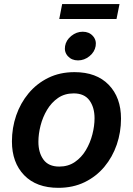

<svg xmlns="http://www.w3.org/2000/svg" viewBox="-20 -904 648 935"><path d="M264.2 10.7Q157.2 10.7 97.7 -50.8Q38.1 -112.3 38.1 -215.3Q38.1 -281.2 58.8 -341.6Q79.6 -401.9 119.1 -449.5Q158.7 -497.1 215.1 -524.9Q271.5 -552.7 342.8 -552.7Q449.7 -552.7 509.5 -491Q569.3 -429.2 569.3 -326.2Q569.3 -260.3 548.6 -199.7Q527.8 -139.2 488.3 -91.8Q448.7 -44.4 392.1 -16.8Q335.4 10.7 264.2 10.7ZM268.6 -92.8Q312 -92.8 344.5 -115Q377 -137.2 398.2 -172.9Q419.4 -208.5 429.9 -249.8Q440.4 -291 440.4 -328.1Q440.4 -381.3 415.5 -415.3Q390.6 -449.2 338.9 -449.2Q294.9 -449.2 262.7 -427Q230.5 -404.8 209.2 -369.1Q188 -333.5 177.5 -292.5Q167 -251.5 167 -213.4Q167 -160.6 191.7 -126.7Q216.3 -92.8 268.6 -92.8ZM562 -884.3 547.4 -811.5H268.6L282.7 -884.3ZM359.9 -609.9Q329.1 -609.9 310.5 -630.4Q292 -650.9 296.9 -679.7Q301.8 -708.5 327.1 -729Q352.5 -749.5 382.8 -749.5Q413.6 -749.5 432.1 -729Q450.7 -708.5 445.8 -679.7Q440.9 -650.9 415.8 -630.4Q390.6 -609.9 359.9 -609.9Z"/></svg>

Font: Inter Semi Bold
Style: Italic
Weight: 600
Italic angle: -9.39999°
Designer: Rasmus Andersson
Foundry: rsms
Version: Version 4.000;git-3c8e0fc